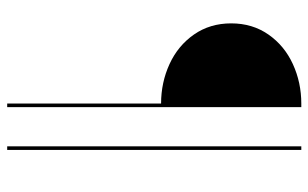

<svg xmlns="http://www.w3.org/2000/svg" viewBox="-182 -555 858 534"><g transform="rotate(90 247.0 -288.0)"><path d="M45 -502Q45 -561 76 -605.5Q107 -650 158.2 -673.5Q209.5 -697 268 -697H278V121H268V-307Q209.5 -307 158.2 -330.5Q107 -354 76 -398.5Q45 -443 45 -502ZM387 -697H397V121H387Z"/></g></svg>

Font: HK Grotesk Thin
Style: Regular
Weight: 100
Designer: Alfredo Marco Pradil
Foundry: Hanken Design Co.
Version: Version 3.001